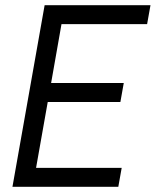

<svg xmlns="http://www.w3.org/2000/svg" viewBox="-20 -720 608 740"><path d="M28 0H436L449 -73H119L164 -327H444L457 -400H177L217 -627H547L560 -700H152Z"/></svg>

Font: Uncut Sans
Style: Italic
Weight: 400
Italic angle: -10°
Designer: Kasper Nordkvist
Foundry: Uncut Type
Version: Version 1.111;FEAKit 1.0